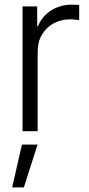

<svg xmlns="http://www.w3.org/2000/svg" viewBox="-20 -563 380 824"><path d="M76.7 0V-535.6H139.6V-450.7H143.1Q159.7 -492.2 198.5 -517.6Q237.3 -543 288.6 -543Q296.9 -543 305.4 -542.5Q314 -542 319.8 -541.5V-476.6Q316.4 -477.1 305.4 -478.5Q294.4 -480 281.2 -480Q241.7 -480 210 -462.6Q178.2 -445.3 159.9 -414.1Q141.6 -382.8 141.6 -340.8V0ZM32.2 241.2 74.2 57.6H141.1L82.5 241.2Z"/></svg>

Font: Inter 20pt Light
Style: Regular
Weight: 300
Version: Version 4.001;git-66647c0bb